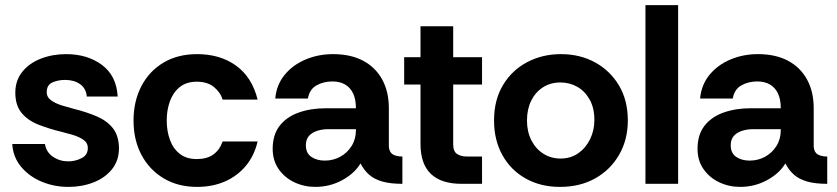

<svg xmlns="http://www.w3.org/2000/svg" viewBox="-20 -720 3277 752"><path d="M248 12Q192 12 143 -8.5Q94 -29 62.5 -67Q31 -105 28 -156H156Q161 -124 187.5 -106Q214 -88 247 -88Q275 -88 299.5 -100.5Q324 -113 324 -140Q324 -161 306 -173Q288 -185 264 -192Q240 -199 220 -204Q170 -216 129 -232.5Q88 -249 64 -278.5Q40 -308 40 -357Q40 -405 67.5 -439Q95 -473 140.5 -490.5Q186 -508 239 -508Q322 -508 379 -466Q436 -424 441 -342H320Q317 -374 293.5 -390.5Q270 -407 235 -407Q207 -407 185 -397Q163 -387 163 -359Q163 -339 181 -326.5Q199 -314 224 -306.5Q249 -299 268 -294Q320 -281 359.5 -264Q399 -247 422 -218Q445 -189 446 -140Q446 -91 418.5 -57Q391 -23 346 -5.5Q301 12 248 12Z M752 12Q677 12 621 -21.5Q565 -55 534 -113.5Q503 -172 503 -248Q503 -323 533.5 -382Q564 -441 620 -474.5Q676 -508 752 -508Q842 -508 904.5 -463Q967 -418 989 -330H852Q843 -359 817.5 -379.5Q792 -400 751 -400Q710 -400 684 -379Q658 -358 645.5 -323.5Q633 -289 633 -248Q633 -207 645.5 -172.5Q658 -138 684 -117.5Q710 -97 751 -97Q790 -97 815 -114.5Q840 -132 852 -166H989Q976 -110 942.5 -70Q909 -30 860.5 -9Q812 12 752 12Z M1215 12Q1171 12 1133 -6Q1095 -24 1071.5 -57.5Q1048 -91 1048 -137Q1048 -192 1075 -227Q1102 -262 1149.5 -279Q1197 -296 1256 -296H1374Q1374 -330 1363.5 -353Q1353 -376 1332.5 -388.5Q1312 -401 1282 -401Q1247 -401 1219.5 -385.5Q1192 -370 1186 -334H1058Q1063 -388 1095 -427Q1127 -466 1177 -487Q1227 -508 1284 -508Q1354 -508 1402.5 -482Q1451 -456 1477 -408.5Q1503 -361 1503 -296V-145Q1505 -123 1519 -115Q1533 -107 1556 -107V0Q1509 0 1477.5 -9Q1446 -18 1426 -35.5Q1406 -53 1392 -80Q1369 -41 1320.5 -14.5Q1272 12 1215 12ZM1252 -91Q1285 -91 1312.5 -106Q1340 -121 1357 -148Q1374 -175 1374 -210V-214H1264Q1242 -214 1222 -207.5Q1202 -201 1190 -187.5Q1178 -174 1178 -151Q1178 -120 1199.5 -105.5Q1221 -91 1252 -91Z M1788 0Q1708 0 1667.5 -39Q1627 -78 1627 -156V-389H1563V-496H1627V-617H1755V-496H1868V-389H1755V-155Q1755 -127 1770 -117Q1785 -107 1809 -107H1868V0Z M2173 12Q2098 12 2039.5 -20.5Q1981 -53 1948 -112Q1915 -171 1915 -248Q1915 -329 1950.5 -387.5Q1986 -446 2045.5 -477Q2105 -508 2177 -508Q2252 -508 2311 -475.5Q2370 -443 2404.5 -385Q2439 -327 2439 -248Q2439 -173 2405 -114Q2371 -55 2311.5 -21.5Q2252 12 2173 12ZM2175 -99Q2215 -99 2244.5 -119.5Q2274 -140 2291 -174.5Q2308 -209 2308 -250Q2308 -297 2289.5 -330Q2271 -363 2241 -380Q2211 -397 2175 -397Q2136 -397 2106.5 -378Q2077 -359 2060.5 -325.5Q2044 -292 2044 -248Q2044 -204 2061.5 -170Q2079 -136 2109 -117.5Q2139 -99 2175 -99Z M2508 0V-700H2636V0Z M2879 12Q2835 12 2797 -6Q2759 -24 2735.5 -57.5Q2712 -91 2712 -137Q2712 -192 2739 -227Q2766 -262 2813.5 -279Q2861 -296 2920 -296H3038Q3038 -330 3027.5 -353Q3017 -376 2996.5 -388.5Q2976 -401 2946 -401Q2911 -401 2883.5 -385.5Q2856 -370 2850 -334H2722Q2727 -388 2759 -427Q2791 -466 2841 -487Q2891 -508 2948 -508Q3018 -508 3066.5 -482Q3115 -456 3141 -408.5Q3167 -361 3167 -296V-145Q3169 -123 3183 -115Q3197 -107 3220 -107V0Q3173 0 3141.5 -9Q3110 -18 3090 -35.5Q3070 -53 3056 -80Q3033 -41 2984.5 -14.5Q2936 12 2879 12ZM2916 -91Q2949 -91 2976.5 -106Q3004 -121 3021 -148Q3038 -175 3038 -210V-214H2928Q2906 -214 2886 -207.5Q2866 -201 2854 -187.5Q2842 -174 2842 -151Q2842 -120 2863.5 -105.5Q2885 -91 2916 -91Z"/></svg>

Font: Rethink Sans
Style: Bold
Weight: 700
Designer: The Rethink Sans project authors (Hans Thiessen). DM Sans designed by Colophon Foundry.
Foundry: Rethink Communications LLC
Version: Version 1.001